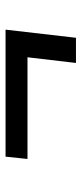

<svg xmlns="http://www.w3.org/2000/svg" viewBox="184 -642 300 709"><g transform="rotate(-90 334.5 -287.0)"><path d="M457 -157 478 -336H102.5L111 -417H580L550 -157Z"/></g></svg>

Font: Koeln Type Sans
Style: Italic
Weight: 400
Italic angle: -7.5°
Designer: Eben Sorkin
Foundry: Eben Sorkin
Version: Version 2.001